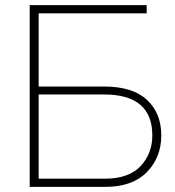

<svg xmlns="http://www.w3.org/2000/svg" viewBox="-20 -730 684 750"><path d="M96 0V-710H553V-678H131V-392H387Q498 -392 554 -340Q610 -288 610 -201Q610 -115 553.5 -57.5Q497 0 391 0ZM131 -32H389Q483 -32 529 -81Q575 -130 575 -201Q575 -361 386 -361H131Z"/></svg>

Font: Raleway-v4020 ExtraLight
Style: Regular
Weight: 275
Designer: Matt McInerney, Pablo Impallari, Rodrigo Fuenzalida
Foundry: Matt McInerney, Pablo Impallari, Rodrigo Fuenzalida
Version: Version 4.020;PS 004.020;hotconv 1.0.88;makeotf.lib2.5.64775